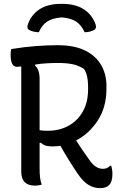

<svg xmlns="http://www.w3.org/2000/svg" viewBox="-20 -954 640 994"><path d="M181 -787Q149 -788 129 -800Q118 -808 124 -827Q141 -877 184 -905.5Q227 -934 295 -934H303Q371 -934 414.5 -905.5Q458 -877 475 -827Q481 -808 469 -800Q450 -788 418 -787Q402 -823 375.5 -841.5Q349 -860 299 -864Q250 -860 223 -841.5Q196 -823 181 -787ZM196 2Q187 4 179.5 5.5Q172 7 161 7Q90 7 90 -66V-610Q75 -608 68 -608Q35 -608 35 -670Q35 -687 38 -700Q106 -711 165.5 -715.5Q225 -720 279 -720Q365 -720 420.5 -692.5Q476 -665 503.5 -617.5Q531 -570 531 -511V-493Q531 -399 486 -330Q441 -261 374 -227Q390 -202 406.5 -177.5Q423 -153 442 -127Q459 -102 476.5 -91Q494 -80 513 -80Q535 -80 550 -96H556Q559 -85 560.5 -75Q562 -65 562 -53Q562 -13 545 4Q529 20 498 20Q465 20 437 2.5Q409 -15 382 -55Q357 -92 335 -127.5Q313 -163 293 -199Q272 -196 251 -196Q229 -196 215.5 -200.5Q202 -205 191 -215L185 -214V-87Q185 -56 187 -37.5Q189 -19 196 2ZM185 -545V-280Q199 -277 227 -277Q288 -277 335 -303Q382 -329 409 -377Q436 -425 436 -492V-506Q436 -536 431 -558Q426 -580 415 -597Q387 -615 356 -621.5Q325 -628 280 -628Q247 -628 217.5 -626Q188 -624 163 -620L161 -615Q185 -595 185 -545Z"/></svg>

Font: Recursive Sn Csl St
Style: Regular
Weight: 400
Version: Version 1.079;hotconv 1.0.112;makeotfexe 2.5.65598; ttfautoh